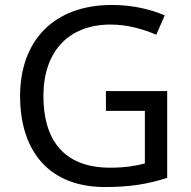

<svg xmlns="http://www.w3.org/2000/svg" viewBox="-20 -744 768 774"><path d="M407 -377V-297H564V-85C528 -76 487 -68 424 -68C232 -68 155 -186 155 -357C155 -535 255 -645 426 -645C494 -645 559 -626 610 -604L644 -682C583 -708 511 -724 431 -724C197 -724 61 -580 61 -357C61 -131 181 10 403 10C503 10 577 -2 654 -27V-377Z"/></svg>

Font: Noto Sans Sunuwar
Style: Regular
Weight: 400
Designer: Anshuman Pandey
Foundry: Jamra Patel LLC
Version: Version 1.000